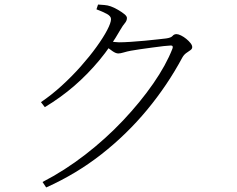

<svg xmlns="http://www.w3.org/2000/svg" viewBox="-20 -784 1040 844"><path d="M160 -335Q206 -366 251 -407Q296 -448 335 -492Q374 -536 404 -577.5Q434 -619 451 -651.5Q468 -684 468 -700Q468 -713 449.5 -723Q431 -733 404 -743L411 -764Q424 -763 438.5 -762Q453 -761 467 -756Q481 -751 497.5 -741.5Q514 -732 526 -722.5Q538 -713 538 -705Q538 -693 529 -682.5Q520 -672 509 -653Q468 -581 417 -519.5Q366 -458 306.5 -406.5Q247 -355 177 -313ZM167 16Q264 -34 354.5 -104Q445 -174 521 -254.5Q597 -335 653.5 -416.5Q710 -498 738 -570Q743 -584 731 -584Q723 -584 700.5 -581.5Q678 -579 649.5 -575Q621 -571 595.5 -567.5Q570 -564 555 -561Q539 -558 524 -553.5Q509 -549 500 -549Q489 -549 474 -559.5Q459 -570 442 -583L456 -603Q471 -601 482.5 -599.5Q494 -598 503 -598Q523 -598 554 -600Q585 -602 617 -605Q649 -608 674.5 -611Q700 -614 710 -615Q732 -618 738.5 -626Q745 -634 756 -634Q764 -634 776 -628Q788 -622 799 -613Q810 -604 817.5 -594.5Q825 -585 825 -577Q825 -569 817 -563.5Q809 -558 799 -551Q789 -544 782 -532Q716 -409 626.5 -301Q537 -193 426 -106Q315 -19 183 40Z"/></svg>

Font: Noto Serif TC
Style: Regular
Weight: 200
Designer: Ryoko NISHIZUKA 西塚涼子 (kana & ideographs); Frank Grießhammer (Latin, Greek & Cyrillic); Wenlong ZHANG 张文龙 (bopomofo); San
Foundry: Adobe
Version: Version 2.001;hotconv 1.1.0;makeotfexe 2.6.0